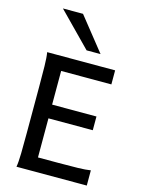

<svg xmlns="http://www.w3.org/2000/svg" viewBox="-143 -1073 858 1154"><g transform="rotate(15 286.0 -495.5)"><path d="M187.5 -416H463.4V-330.6H187.5V-87.4H315.9Q387.2 -87.4 436.3 -88.6Q485.4 -89.8 514.6 -94.7V0H77.1Q82.5 -29.3 83.5 -84.7Q84.5 -140.1 84.5 -212.4V-500.5Q84.5 -572.8 83.5 -628.2Q82.5 -683.6 77.1 -712.9H500V-625.5H187.5ZM100.6 -991.2H225.6L390.1 -784.7H303.2Z"/></g></svg>

Font: Kanchenjunga Medium
Style: Regular
Weight: 500
Version: Version 2.001